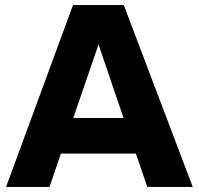

<svg xmlns="http://www.w3.org/2000/svg" viewBox="-20 -740 787 760"><path d="M563 0H743L470 -720H269L4 0H176L221 -132H518ZM270 -273 370 -564 469 -273Z"/></svg>

Font: Aspekta 750
Style: Regular
Weight: 750
Designer: Ivo Dolenc
Version: Version 2.000